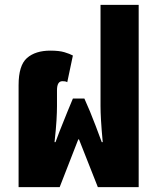

<svg xmlns="http://www.w3.org/2000/svg" viewBox="-20 -765 647 785"><path d="M56 0V-417Q56 -498 90.5 -528Q125 -558 186 -558Q222 -558 243.5 -551.5Q265 -545 278 -538L255 -429Q250 -432 244.5 -432.5Q239 -433 235 -433Q213 -433 213 -396V-331Q213 -308 211 -273Q209 -238 203 -184H207Q225 -233 236.5 -260.5Q248 -288 256 -309L278 -362H325L348 -309Q362 -275 371.5 -249.5Q381 -224 396 -184H400Q395 -238 393 -273Q391 -308 391 -331V-745H547V0H380L303 -195H300L224 0Z"/></svg>

Font: Noto Sans Thai Cond Blk
Style: Regular
Weight: 900
Width: 3
Designer: Monotype Design Team
Foundry: Monotype Imaging Inc.
Version: Version 2.002; ttfautohint (v1.8.4.7-5d5b)